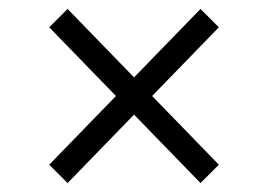

<svg xmlns="http://www.w3.org/2000/svg" viewBox="-20 -555 600 429"><path d="M90 -187 428 -535 469 -494 131 -146ZM90 -494 131 -535 469 -187 428 -146Z"/></svg>

Font: Roboto Serif SemiCondensed Light
Style: Regular
Weight: 300
Width: 4
Designer: Greg Gazdowicz
Foundry: Commercial Type
Version: Version 1.007